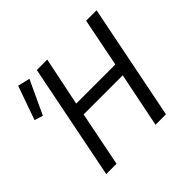

<svg xmlns="http://www.w3.org/2000/svg" viewBox="-161 -847 1027 1027"><g transform="rotate(-45 353.0 -333.5)"><path d="M96 0H174L236 -311H532L469 0H548L679 -656H600L545 -380H249L306 -656H227ZM77 -460 166 -651 97 -667 29 -475Z"/></g></svg>

Font: Source Sans Pro
Style: Italic
Weight: 400
Italic angle: -11°
Designer: Paul D. Hunt
Foundry: Adobe Systems Incorporated
Version: Version 3.006;hotconv 1.0.111;makeotfexe 2.5.65597